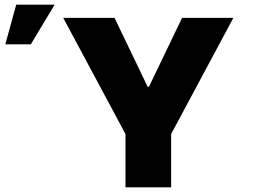

<svg xmlns="http://www.w3.org/2000/svg" viewBox="-20 -804 1108 824"><path d="M251.4 -727.3H471.6L613.6 -431.8H619.3L761.4 -727.3H981.5L714.5 -228.7V0H518.5V-228.7ZM2.8 -613.6 49.7 -784.1H214.5L112.2 -613.6Z"/></svg>

Font: Inter UI Black
Style: Regular
Weight: 900
Designer: Rasmus Andersson
Foundry: rsms
Version: 3.2;8d6f07862